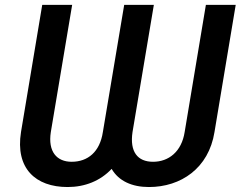

<svg xmlns="http://www.w3.org/2000/svg" viewBox="-20 -747 975 777"><path d="M65 -212.7C41.5 -65.7 123.6 9.9 253.6 9.9C323.2 9.9 385.7 -14.6 431.8 -63.6C460.2 -14.6 513.8 9.9 582.7 9.9C711.6 9.9 824.6 -65.7 848 -212.7L933.9 -727.3H813.2L727.3 -212.7C714.8 -132.5 661.9 -92.3 599.4 -92.3C536.9 -92.3 504.3 -132.5 516.3 -212.7L602.6 -727.3H482.6L396.3 -212.7C384.2 -132.5 335.6 -92.3 269.9 -92.3C210.2 -92.3 173.3 -132.8 185.7 -212.7L272 -727.3H150.9Z"/></svg>

Font: Magic Ui Pro Semi Bold
Style: Italic
Weight: 600
Italic angle: -9.39999°
Designer: Stefan Endress, Andreas Faust
Version: Version 1.000;FEAKit 1.0